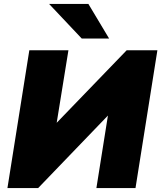

<svg xmlns="http://www.w3.org/2000/svg" viewBox="-20 -962 825 982"><path d="M18 0 130 -705H330L270 -334L628 -705H785L673 0H473L532 -371L175 0ZM398 -765 231 -942H432L538 -765Z"/></svg>

Font: Mulish ExtraBlack
Style: Italic
Weight: 1000
Italic angle: -9°
Designer: Vernon Adams
Foundry: Vernon Adams
Version: Version 3.603; ttfautohint (v1.8.3)